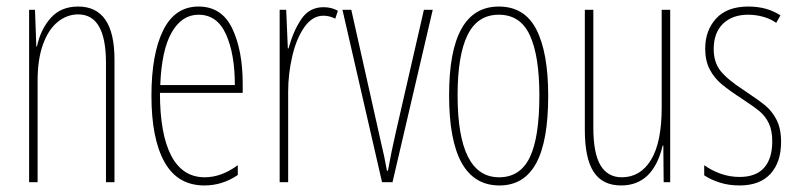

<svg xmlns="http://www.w3.org/2000/svg" viewBox="-20 -557 2441 587"><path d="M330 -375V0H304V-365Q304 -513 219 -513Q185 -513 156.5 -490Q128 -467 111.5 -421.5Q95 -376 95 -311V0H69V-527H87L91 -415H93Q104 -467 135 -502Q166 -537 219 -537Q330 -537 330 -375Z M722 -301V-273H469Q469 -147 503.5 -81Q538 -15 606 -15Q657 -15 707 -52V-22Q660 10 605 10Q523 10 483 -61.5Q443 -133 443 -264Q443 -392 479 -464.5Q515 -537 587 -537Q658 -537 690 -470Q722 -403 722 -301ZM470 -297H698Q698 -392 671 -452Q644 -512 587 -512Q536 -512 505 -458Q474 -404 470 -297Z M1013 -524 1005 -500Q987 -509 969 -509Q935 -509 910.5 -474Q886 -439 873.5 -385Q861 -331 861 -277V0H835V-527H855L860 -409H862Q877 -463 901.5 -499Q926 -535 969 -535Q994 -535 1013 -524Z M1027 -527H1054L1138 -152L1147 -112Q1154 -85 1163 -35H1166Q1176 -91 1190 -152L1276 -527H1303L1180 0H1148Z M1507 10Q1353 10 1353 -266Q1353 -537 1505 -537Q1584 -537 1620 -466.5Q1656 -396 1656 -264Q1656 -125 1619 -57.5Q1582 10 1507 10ZM1506 -15Q1570 -15 1599.5 -75.5Q1629 -136 1629 -265Q1629 -386 1600 -449Q1571 -512 1505 -512Q1440 -512 1409.5 -450Q1379 -388 1379 -266Q1379 -15 1506 -15Z M2029 0H2009L2008 -112H2006Q1977 10 1879 10Q1822 10 1795 -31.5Q1768 -73 1768 -159V-527H1794V-167Q1794 -88 1816 -51.5Q1838 -15 1881 -15Q1938 -15 1970.5 -68.5Q2003 -122 2003 -228V-527H2029Z M2241 10Q2208 10 2180 1Q2152 -8 2133 -21V-52Q2155 -36 2183 -26Q2211 -16 2241 -16Q2291 -16 2316 -44Q2341 -72 2341 -125Q2341 -158 2330.5 -180Q2320 -202 2302.5 -216.5Q2285 -231 2250 -254Q2210 -280 2187 -299Q2164 -318 2150 -344.5Q2136 -371 2136 -408Q2136 -464 2169.5 -500.5Q2203 -537 2268 -537Q2325 -537 2366 -510L2353 -487Q2337 -499 2314 -505.5Q2291 -512 2267 -512Q2219 -512 2190.5 -484.5Q2162 -457 2162 -407Q2162 -366 2183.5 -339.5Q2205 -313 2256 -280Q2298 -252 2319 -235Q2340 -218 2354 -191Q2368 -164 2368 -123Q2368 -61 2335.5 -25.5Q2303 10 2241 10Z"/></svg>

Font: Noto Sans Display Thin Cond
Style: Regular
Weight: 250
Width: 3
Designer: Monotype Design team
Foundry: Monotype Imaging Inc.
Version: Version 1.000